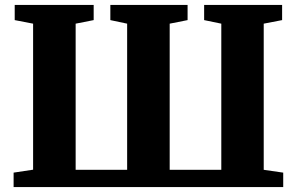

<svg xmlns="http://www.w3.org/2000/svg" viewBox="-20 -763 1210 783"><path d="M35.5 0V-59L115 -71V-666.5L40 -681V-743H362V-681L288.5 -666.5V-70.5H498.5V-666.5L430 -681V-743H745V-681L672 -666.5V-70.5H882.5V-666.5L812.5 -681V-743H1130.5V-681L1055.5 -666.5V-70.5L1135 -59V0Z"/></svg>

Font: Merriweather 36pt Black
Style: Regular
Weight: 900
Version: Version 2.100